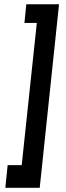

<svg xmlns="http://www.w3.org/2000/svg" viewBox="-20 -760 306 894"><path d="M15.6 8.8H81.1L151.4 -653.3H93.8L102.5 -740.2H254.9L165 114.3H4.9Z"/></svg>

Font: Puritan
Style: BoldItalic
Weight: 700
Version: 2.1